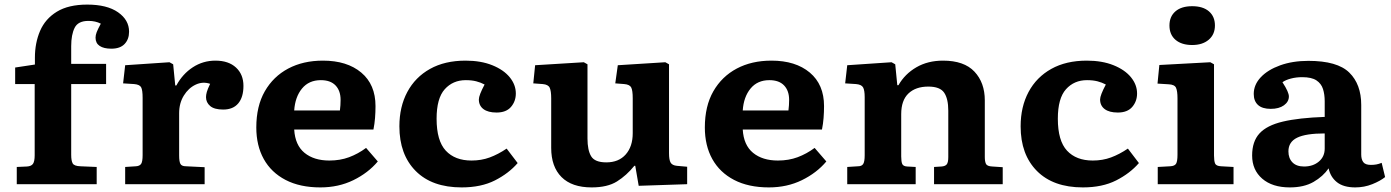

<svg xmlns="http://www.w3.org/2000/svg" viewBox="-20 -802 6055 836"><path d="M53 0V-75L97 -77Q116 -78 123.5 -88.5Q131 -99 131 -126V-436H46V-508L132 -521V-551Q132 -615 154.5 -667.5Q177 -720 227.5 -751Q278 -782 360 -782Q446 -782 494 -748.5Q542 -715 542 -664Q542 -631 522.5 -610.5Q503 -590 465 -590Q432 -590 414 -602Q396 -614 396 -638Q396 -649 401 -662Q406 -675 419 -699Q407 -705 394 -708Q381 -711 365 -711Q320 -711 305 -681Q290 -651 290 -601V-524H442V-436H290V-128Q290 -102 296.5 -90.5Q303 -79 330 -78L401 -75V0Z M525 0V-75L572 -78Q588 -79 594.5 -88.5Q601 -98 601 -127V-376Q601 -410 594.5 -422Q588 -434 564 -436L516 -439L525 -518L718 -531L734 -522L743 -430H748Q775 -480 819.5 -509Q864 -538 918 -538Q975 -538 1007.5 -508Q1040 -478 1040 -428Q1040 -379 1017.5 -352Q995 -325 952 -325Q913 -325 895 -340.5Q877 -356 877 -379Q877 -389 880.5 -401.5Q884 -414 895 -437Q863 -448 832 -433.5Q801 -419 780.5 -386Q760 -353 760 -309V-125Q760 -99 765.5 -88.5Q771 -78 790 -78L871 -74V0Z M1375 14Q1286 14 1223.5 -18.5Q1161 -51 1128.5 -109.5Q1096 -168 1096 -247Q1096 -340 1133 -404.5Q1170 -469 1235 -503.5Q1300 -538 1386 -538Q1491 -538 1553 -486Q1615 -434 1615 -340Q1615 -314 1613 -288.5Q1611 -263 1606 -238H1261Q1265 -170 1306 -136.5Q1347 -103 1414 -103Q1461 -103 1500 -117.5Q1539 -132 1574 -158L1625 -99Q1583 -49 1518.5 -17.5Q1454 14 1375 14ZM1261 -321H1460Q1463 -344 1463 -367Q1463 -407 1441 -430Q1419 -453 1377 -453Q1325 -453 1295 -416.5Q1265 -380 1261 -321Z M1990 14Q1861 14 1790 -57.5Q1719 -129 1719 -252Q1719 -337 1753.5 -401.5Q1788 -466 1852.5 -502Q1917 -538 2007 -538Q2074 -538 2123.5 -518Q2173 -498 2199.5 -465.5Q2226 -433 2226 -395Q2226 -361 2205 -336.5Q2184 -312 2142 -312Q2105 -312 2085 -327Q2065 -342 2065 -369Q2065 -387 2090 -434Q2073 -443 2053.5 -448Q2034 -453 2008 -453Q1952 -453 1916.5 -413.5Q1881 -374 1881 -285Q1881 -189 1921 -146Q1961 -103 2033 -103Q2076 -103 2112.5 -116.5Q2149 -130 2186 -155L2234 -92Q2195 -47 2135 -16.5Q2075 14 1990 14Z M2556 14Q2470 14 2425 -31Q2380 -76 2380 -158V-374Q2380 -406 2373.5 -420Q2367 -434 2343 -436L2302 -439L2310 -518L2522 -531L2538 -522V-199Q2538 -148 2554 -121.5Q2570 -95 2620 -95Q2674 -95 2704.5 -129.5Q2735 -164 2735 -222V-374Q2735 -408 2728.5 -421Q2722 -434 2698 -436L2659 -439L2670 -518L2877 -531L2893 -522V-135Q2893 -106 2900 -94Q2907 -82 2927 -80L2972 -76V0L2761 7L2746 -80H2742Q2708 -38 2666.5 -12Q2625 14 2556 14Z M3328 14Q3239 14 3176.5 -18.5Q3114 -51 3081.5 -109.5Q3049 -168 3049 -247Q3049 -340 3086 -404.5Q3123 -469 3188 -503.5Q3253 -538 3339 -538Q3444 -538 3506 -486Q3568 -434 3568 -340Q3568 -314 3566 -288.5Q3564 -263 3559 -238H3214Q3218 -170 3259 -136.5Q3300 -103 3367 -103Q3414 -103 3453 -117.5Q3492 -132 3527 -158L3578 -99Q3536 -49 3471.5 -17.5Q3407 14 3328 14ZM3214 -321H3413Q3416 -344 3416 -367Q3416 -407 3394 -430Q3372 -453 3330 -453Q3278 -453 3248 -416.5Q3218 -380 3214 -321Z M3669 0V-75L3716 -78Q3732 -78 3738.5 -88Q3745 -98 3745 -126V-379Q3745 -409 3738 -421.5Q3731 -434 3707 -436L3660 -439L3669 -518L3862 -531L3878 -522L3887 -431H3892Q3920 -480 3970 -509Q4020 -538 4086 -538Q4178 -538 4223 -490Q4268 -442 4268 -365V-118Q4268 -99 4273 -88.5Q4278 -78 4301 -77L4346 -74V0H4047V-75L4079 -77Q4095 -78 4102 -86Q4109 -94 4109 -118V-320Q4109 -372 4091 -398.5Q4073 -425 4022 -425Q3967 -425 3935.5 -395Q3904 -365 3904 -305V-121Q3904 -98 3908.5 -88Q3913 -78 3930 -77L3967 -75V0Z M4695 14Q4566 14 4495 -57.5Q4424 -129 4424 -252Q4424 -337 4458.5 -401.5Q4493 -466 4557.5 -502Q4622 -538 4712 -538Q4779 -538 4828.5 -518Q4878 -498 4904.5 -465.5Q4931 -433 4931 -395Q4931 -361 4910 -336.5Q4889 -312 4847 -312Q4810 -312 4790 -327Q4770 -342 4770 -369Q4770 -387 4795 -434Q4778 -443 4758.5 -448Q4739 -453 4713 -453Q4657 -453 4621.5 -413.5Q4586 -374 4586 -285Q4586 -189 4626 -146Q4666 -103 4738 -103Q4781 -103 4817.5 -116.5Q4854 -130 4891 -155L4939 -92Q4900 -47 4840 -16.5Q4780 14 4695 14Z M5171 -606Q5125 -606 5098.5 -628.5Q5072 -651 5072 -691Q5072 -730 5098 -752.5Q5124 -775 5171 -775Q5218 -775 5244 -752.5Q5270 -730 5270 -691Q5270 -652 5243 -629Q5216 -606 5171 -606ZM5021 0V-75L5075 -78Q5095 -79 5101 -89.5Q5107 -100 5107 -128V-374Q5107 -406 5100.5 -420Q5094 -434 5068 -435L5020 -438L5028 -519L5250 -531L5266 -522V-125Q5266 -102 5270.5 -90.5Q5275 -79 5297 -78L5351 -75V0Z M5596 14Q5520 14 5476 -24Q5432 -62 5432 -125Q5432 -186 5464 -221Q5496 -256 5565.5 -272.5Q5635 -289 5748 -293V-361Q5748 -391 5740.5 -414.5Q5733 -438 5712 -452Q5691 -466 5650 -466Q5624 -466 5601 -460Q5578 -454 5564 -444Q5579 -421 5585.5 -406Q5592 -391 5592 -382Q5592 -359 5570.5 -343.5Q5549 -328 5513 -328Q5476 -328 5457.5 -345Q5439 -362 5439 -393Q5439 -433 5469.5 -465.5Q5500 -498 5554 -517.5Q5608 -537 5677 -537Q5803 -537 5855 -486Q5907 -435 5907 -345V-129Q5907 -108 5916 -96Q5925 -84 5949 -84Q5962 -84 5973 -86Q5984 -88 5996 -93L6011 -31Q5990 -14 5955 0Q5920 14 5881 14Q5830 14 5801.5 -8.5Q5773 -31 5765 -69Q5741 -34 5699.5 -10Q5658 14 5596 14ZM5658 -77Q5697 -77 5722.5 -98.5Q5748 -120 5748 -155V-221Q5666 -221 5628 -202.5Q5590 -184 5590 -143Q5590 -113 5607.5 -95Q5625 -77 5658 -77Z"/></svg>

Font: Literata 7pt
Style: Bold
Weight: 700
Designer: Latin by Veronika Burian and Jose Scaglione. Greek by Irene Vlachou. Cyrillic by Vera Evstafieva.
Foundry: TypeTogether
Version: Version 3.002